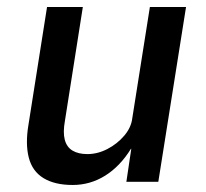

<svg xmlns="http://www.w3.org/2000/svg" viewBox="-20 -518 587 547"><path d="M187 9Q136 9 104 -10.5Q72 -30 62 -69Q52 -108 61 -162L114 -498H216L165 -174Q159 -141 164.5 -120Q170 -99 186.5 -89Q203 -79 229 -79Q258 -79 286 -93.5Q314 -108 334 -131.5Q354 -155 357 -182L407 -498H510L431 0H340L354 -94H353Q322 -44 279.5 -17.5Q237 9 187 9Z"/></svg>

Font: Nunito Sans 7pt Condensed SemiBold
Style: Italic
Weight: 600
Width: 3
Italic angle: -9°
Designer: Vernon Adams
Foundry: Vernon Adams
Version: Version 3.101;gftools[0.9.27]